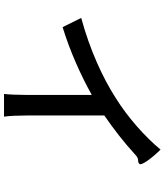

<svg xmlns="http://www.w3.org/2000/svg" viewBox="50 -868 839 980"><g transform="rotate(90 470.0 -377.5)"><path d="M569 -291V-490C639 -538 707 -591 767 -646C794 -673 802 -655 816 -669C827 -680 782 -738 743 -777C679 -699 579 -610 481 -549C377 -482 236 -417 71 -372L118 -277C242 -315 366 -371 464 -426V-92C464 -52 462 0 459 22H517H575C571 0 569 -52 569 -92Z"/></g></svg>

Font: GenSekiGothic2 TW M
Style: Regular
Weight: 500
Version: Version 2.100;PS 2.1;hotconv 16.6.51;makeotf.lib2.5.65220 DE